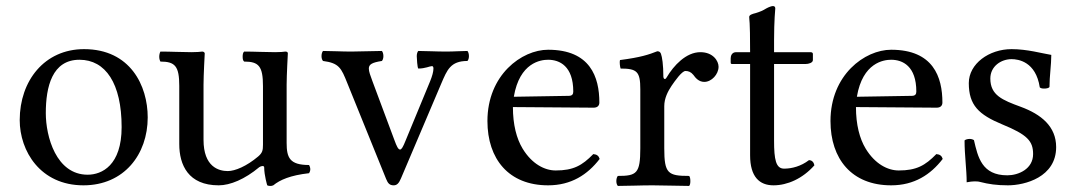

<svg xmlns="http://www.w3.org/2000/svg" viewBox="-20 -611 3529 633"><path d="M467 -224C467 -328 410 -449 257 -449C127 -449 45 -345 45 -215C45 -113 113 0 255 0C389 0 467 -102 467 -224ZM242 -414C328 -414 381 -336 381 -192C381 -66 316 -35 269 -35C165 -35 131 -161 131 -238C131 -325 152 -414 242 -414Z M701 0C739 0 787 -20 835 -60C841 -64 851 -66 851 -59C851 -33 861 0 861 0C865 2 868 2 871 2C874 2 877 2 881 0C903 -18 937 -33 999 -40C1001 -43 1003 -48 1003 -53C1003 -58 1001 -64 999 -67C935 -67 925 -91 925 -140V-332C925 -362 929 -435 929 -435C929 -438 927 -441 921 -441C917 -440 901 -439 887 -439C855 -439 819 -441 785 -441C781 -438 780 -431 780 -424C780 -417 781 -411 785 -408C833 -408 847 -393 847 -327V-134C847 -115 845 -107 831 -95C793 -63 755 -47 731 -47C701 -47 651 -61 651 -150V-332C651 -362 655 -435 655 -435C655 -438 651 -441 647 -441C641 -440 627 -439 611 -439C579 -439 543 -441 509 -441C507 -438 505 -431 505 -424C505 -417 507 -411 509 -408C557 -408 571 -393 571 -328V-136C571 -67 601 0 701 0Z M1359 -385C1382 -385 1397 -393 1404 -393C1407 -393 1409 -391 1409 -385C1409 -375 1405 -360 1398 -343L1317 -147C1309 -127 1304 -118 1299 -118C1293 -118 1288 -128 1280 -150L1208 -343C1201 -362 1196 -375 1196 -385C1196 -399 1207 -405 1239 -410C1242 -413 1244 -419 1244 -426C1244 -433 1242 -440 1239 -443C1206 -443 1171 -441 1138 -441C1105 -441 1075 -443 1045 -443C1042 -440 1040 -433 1040 -426C1040 -419 1042 -413 1045 -410C1098 -403 1105 -387 1125 -337L1253 -21C1259 -6 1265 0 1278 0C1288 0 1295 -6 1302 -23L1435 -336C1454 -380 1465 -410 1521 -410C1524 -413 1526 -419 1526 -426C1526 -433 1524 -440 1521 -443C1501 -443 1477 -441 1451 -441C1418 -441 1384 -443 1359 -443C1356 -440 1354 -433 1354 -426C1354 -419 1356 -388 1359 -385Z M1674 -292C1693 -405 1763 -414 1787 -414C1825 -414 1870 -393 1870 -309C1870 -300 1866 -295 1855 -295ZM1787 0C1863 0 1917 -35 1957 -87C1954 -97 1948 -102 1936 -103C1899 -65 1870 -49 1812 -49C1776 -49 1734 -70 1703 -121C1683 -154 1671 -200 1671 -258L1937 -256C1949 -256 1956 -262 1956 -273C1956 -357 1926 -447 1787 -447C1700 -447 1587 -364 1587 -212C1587 -87 1657 0 1787 0Z M2167 -358C2167 -398 2163 -423 2159 -434C2157 -438 2155 -442 2147 -442C2119 -431 2093 -422 2024 -413C2022 -407 2024 -391 2026 -385C2080 -385 2091 -375 2091 -317V-122C2091 -39 2079 -31 2017 -31C2014 -28 2012 -21 2012 -14C2012 -7 2014 -1 2017 2C2052 2 2091 0 2131 0C2171 0 2217 2 2252 2C2255 -1 2256 -7 2256 -14C2256 -21 2255 -28 2252 -31C2182 -31 2170 -39 2170 -122V-261C2170 -287 2182 -310 2194 -328C2205 -344 2228 -377 2240 -377C2249 -377 2258 -374 2266 -364C2273 -354 2284 -341 2302 -341C2326 -341 2349 -366 2349 -391C2349 -410 2331 -439 2289 -439C2242 -439 2201 -395 2178 -356C2172 -345 2167 -353 2167 -358Z M2407 -439C2393 -439 2389 -427 2389 -419V-406C2389 -401 2390 -400 2394 -400H2453V-99C2453 -28 2484 0 2530 0C2576 0 2626 -22 2665 -66C2663 -76 2657 -83 2647 -83C2621 -63 2591 -55 2565 -55C2538 -55 2532 -85 2532 -147V-400H2636C2646 -400 2660 -404 2660 -413V-433C2660 -437 2657 -439 2652 -439H2532V-478C2532 -543 2536 -583 2536 -583C2536 -589 2533 -591 2528 -591C2524 -591 2515 -588 2506 -583C2495 -576 2485 -572 2472 -568C2460 -565 2450 -562 2450 -555C2450 -543 2453 -550 2453 -439Z M2805 -292C2824 -405 2894 -414 2918 -414C2956 -414 3001 -393 3001 -309C3001 -300 2997 -295 2986 -295ZM2918 0C2994 0 3048 -35 3088 -87C3085 -97 3079 -102 3067 -103C3030 -65 3001 -49 2943 -49C2907 -49 2865 -70 2834 -121C2814 -154 2802 -200 2802 -258L3068 -256C3080 -256 3087 -262 3087 -273C3087 -357 3057 -447 2918 -447C2831 -447 2718 -364 2718 -212C2718 -87 2788 0 2918 0Z M3160 -148C3160 -99 3167 -52 3167 -10C3177 -12 3187 -13 3192 -13C3199 -13 3205 -13 3212 -11C3239 -4 3266 0 3303 0C3359 0 3462 -27 3462 -126C3462 -194 3413 -234 3345 -259C3285 -281 3245 -297 3245 -352C3245 -393 3281 -416 3315 -416C3337 -416 3395 -408 3408 -323C3411 -320 3416 -319 3422 -319C3429 -319 3437 -320 3440 -324C3440 -360 3446 -397 3446 -430C3415 -435 3367 -449 3315 -449C3241 -449 3174 -401 3174 -337C3174 -264 3207 -233 3284 -201C3367 -167 3386 -146 3386 -103C3386 -54 3338 -33 3301 -33C3217 -33 3204 -93 3191 -149C3188 -151 3183 -153 3177 -153C3170 -153 3163 -151 3160 -148Z"/></svg>

Font: Ponomar Unicode
Style: Regular
Weight: 400
Version: 1.3